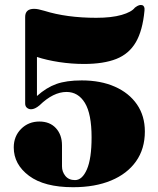

<svg xmlns="http://www.w3.org/2000/svg" viewBox="-20 -747 644 782"><path d="M36 -146.5Q36 -192 66 -222Q96 -252 140.5 -252Q183 -252 207.8 -225Q232.5 -198 232.5 -155V-69.5Q232.5 -47.5 246.2 -30.5Q260 -13.5 285.5 -13.5Q315 -13.5 334 -57.2Q353 -101 353 -187.5Q353 -283 325.8 -327.8Q298.5 -372.5 251 -372.5Q197 -372.5 141 -318Q122 -302 106.5 -302Q97 -302 89.8 -308Q82.5 -314 82.5 -325.5V-678Q82.5 -711 119 -711Q127.5 -711 137 -709Q146.5 -707 160.5 -703Q251.5 -674.5 372 -674.5Q434.5 -674.5 475.2 -686.2Q516 -698 529.5 -716Q540 -724 546.8 -725.8Q553.5 -727.5 559 -726Q570.5 -722.5 568.5 -704Q561 -622.5 533.2 -575Q505.5 -527.5 453.8 -507Q402 -486.5 322 -486.5Q271.5 -486.5 220.8 -494.2Q170 -502 130.5 -515V-356Q169 -390.5 209.8 -405Q250.5 -419.5 313 -419.5Q390 -419.5 447.8 -394Q505.5 -368.5 537.8 -321.8Q570 -275 570 -211.5Q570 -140.5 534 -89.8Q498 -39 432.5 -11.8Q367 15.5 277.5 15.5Q160.5 15.5 98.2 -31Q36 -77.5 36 -146.5Z"/></svg>

Font: Fraunces 72pt Black
Style: Regular
Weight: 900
Version: Version 1.000;[0bf87f6ff]